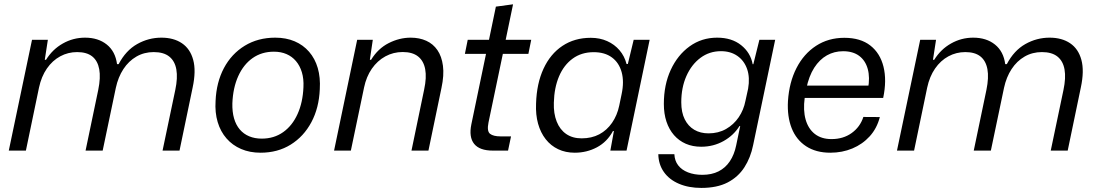

<svg xmlns="http://www.w3.org/2000/svg" viewBox="-20 -713 5194 909"><path d="M21.6 0 131.6 -524.7H206.6L192 -429.9H197.9Q228.7 -479.6 277.5 -507.1Q326.3 -534.7 382.6 -534.7Q445 -534.7 485.6 -502.1Q526.1 -469.6 534.1 -409.4H541.7Q575.6 -474 629.4 -504.4Q683.3 -534.7 744 -534.7Q802.3 -534.7 841.4 -508.2Q880.6 -481.7 894.7 -429.5Q908.9 -377.3 892.1 -298.9L829.9 0H749.6L809.9 -287.4Q821.9 -344.3 814.9 -384.1Q807.9 -423.9 781.5 -445.1Q755.1 -466.4 707.9 -466.4Q662.6 -466.4 625.9 -445.2Q589.1 -424 564.2 -385.9Q539.3 -347.9 528.3 -296.7L466.1 0H385.1L445.1 -287.4Q457.1 -345.7 449.8 -385.5Q442.4 -425.3 416.6 -445.9Q390.7 -466.4 345.1 -466.4Q302.3 -466.4 265.2 -446.4Q228.1 -426.3 202 -388.6Q175.9 -350.9 164.6 -298.1L102.6 0Z M1213.6 10Q1162.4 10 1121.6 -7.6Q1080.7 -25.1 1052.4 -57.6Q1024 -90 1010.6 -135Q997.1 -180 1000.6 -234.9Q1004.3 -323 1040.1 -390.6Q1076 -458.1 1138.6 -496.4Q1201.3 -534.7 1283.1 -534.7Q1334.3 -534.7 1374.8 -517.5Q1415.3 -500.3 1443.3 -468Q1471.3 -435.7 1484.4 -390.9Q1497.4 -346 1494 -290.4Q1490.3 -202 1454.1 -134.3Q1417.9 -66.6 1356.2 -28.3Q1294.6 10 1213.6 10ZM1219.3 -56.7Q1277.3 -56.7 1320.6 -87.4Q1363.9 -118 1388.7 -173Q1413.6 -228 1416.6 -300.1Q1418.6 -339.9 1409.1 -371.1Q1399.6 -402.3 1381.1 -423.9Q1362.6 -445.6 1336.4 -456.9Q1310.1 -468.3 1276.7 -468.3Q1219 -468.3 1175.9 -438Q1132.9 -407.7 1108 -352.7Q1083.1 -297.7 1080.1 -224.1Q1079.1 -183.7 1088.1 -152.5Q1097.1 -121.3 1115.3 -100Q1133.4 -78.7 1159.8 -67.7Q1186.1 -56.7 1219.3 -56.7Z M1561.6 0 1671 -524.7H1745L1731 -429.9H1736.9Q1769.4 -483.1 1820.2 -508.9Q1871 -534.7 1924.3 -534.7Q1965.6 -534.7 1998.1 -520Q2030.7 -505.3 2051 -475.6Q2071.3 -446 2077.1 -401.5Q2083 -357 2070.1 -296.7L2008.4 0H1928.1L1988.1 -289.1Q2000.4 -346.3 1993 -385.6Q1985.6 -425 1959.1 -445.9Q1932.7 -466.7 1886.4 -466.7Q1842.3 -466.7 1804.4 -446.1Q1766.6 -425.4 1740.4 -387.7Q1714.3 -350 1703.6 -298.7L1641.1 0Z M2313.4 0Q2250.4 0 2224.8 -31.9Q2199.1 -63.9 2211.6 -124.6L2281 -458.1H2181L2194.4 -524.7H2295.1L2327.7 -681.6L2409 -692.6L2374.1 -524.7H2495L2481.6 -458.1H2360.7L2292.7 -133Q2284.4 -92 2300 -79.6Q2315.6 -67.3 2350.1 -67.3H2399.4L2385.3 0Z M2701.1 10Q2657.4 10 2622.6 -6.6Q2587.7 -23.1 2563.5 -54Q2539.3 -84.9 2527.4 -127.4Q2515.6 -169.9 2517.9 -222.4Q2520.7 -317.6 2553.2 -387.7Q2585.7 -457.9 2643 -495.9Q2700.3 -534 2777 -534Q2819.9 -534 2854.6 -518.4Q2889.3 -502.9 2913 -475.1Q2936.7 -447.4 2946.4 -409.9H2952.4L2980.1 -524.7H3055.7L2946.3 0H2869.6L2886.4 -92.4L2882 -92.7Q2854.4 -41.3 2806.1 -15.6Q2757.9 10 2701.1 10ZM2733.6 -58Q2781.1 -58 2817.2 -77.1Q2853.3 -96.3 2877.7 -131.6Q2902.1 -167 2911.7 -213.1L2922.9 -267Q2935.6 -326.1 2923.2 -371.1Q2910.9 -416 2877.1 -441Q2843.3 -466 2790.9 -466Q2733 -466 2691.3 -435.6Q2649.6 -405.3 2626.7 -351.5Q2603.9 -297.7 2602.1 -226.7Q2600.4 -175.6 2615.6 -137.4Q2630.7 -99.3 2660.7 -78.6Q2690.7 -58 2733.6 -58Z M3300.3 176.7Q3240.6 176.7 3194.6 157.1Q3148.7 137.6 3123.1 101.4Q3097.6 65.3 3096.7 17H3172.7Q3174 47.7 3190.6 69.6Q3207.3 91.4 3237.2 103.1Q3267.1 114.7 3305 114.7Q3349.6 114.7 3382.1 98.2Q3414.6 81.7 3435.4 50.5Q3456.3 19.3 3465.3 -24.6L3484.4 -116.3H3481Q3453.6 -72.1 3405.6 -45.2Q3357.6 -18.3 3299.9 -18.3Q3259.3 -18.3 3226.8 -32.4Q3194.3 -46.6 3170.9 -73.4Q3147.6 -100.1 3135.2 -137.4Q3122.9 -174.7 3122.9 -221Q3122.9 -311.4 3155.5 -382.1Q3188.1 -452.7 3245.1 -493.7Q3302 -534.7 3375.3 -534.7Q3444.4 -534.7 3488.9 -499.1Q3533.3 -463.6 3543.4 -409.1H3546.6L3575.3 -524.7H3650L3545.6 -25.9Q3533.7 33.3 3504.2 79.1Q3474.7 125 3424.8 150.9Q3374.9 176.7 3300.3 176.7ZM3334.6 -81.6Q3380.9 -81.6 3417.2 -102.2Q3453.6 -122.9 3477.4 -157.9Q3501.1 -192.9 3509.3 -235.9L3521.9 -293.3Q3531 -346 3517.2 -385.9Q3503.4 -425.7 3471.1 -448.2Q3438.9 -470.7 3393.3 -470.7Q3338.6 -470.7 3296.2 -439.1Q3253.9 -407.6 3229.6 -352.9Q3205.4 -298.3 3205.4 -228.6Q3205.4 -181 3221.7 -148.3Q3238 -115.6 3266.9 -98.6Q3295.9 -81.6 3334.6 -81.6Z M3911 10Q3843.2 10 3796.4 -20.6Q3749.7 -51.2 3728 -106.3Q3706.3 -161.5 3710.5 -234.7Q3716.3 -323.3 3750.8 -390.7Q3785.2 -458 3843.4 -496Q3901.7 -534 3977.5 -534Q4053.7 -534 4100.3 -497.6Q4147 -461.2 4162.9 -396.8Q4178.8 -332.3 4161.3 -249.5H3789.7Q3781.8 -190.8 3794.2 -146.9Q3806.7 -103 3837.8 -78.7Q3869 -54.5 3916.7 -54.5Q3972.3 -54.5 4012.2 -83.2Q4052.2 -112 4067.5 -159.3L4145.5 -158.8Q4131.8 -105.5 4097.7 -67.8Q4063.5 -30.2 4015.4 -10.1Q3967.3 10 3911 10ZM3797.3 -293.2 3786.2 -307.7H4102.3L4089.5 -292.8Q4099.3 -346.2 4088.3 -386.3Q4077.3 -426.3 4047.8 -448.4Q4018.2 -470.5 3971.5 -470.5Q3929.7 -470.5 3894.8 -450.9Q3860 -431.3 3834.8 -392.2Q3809.7 -353 3797.3 -293.2Z M4226.6 0 4336.6 -524.7H4411.6L4397 -429.9H4402.9Q4433.7 -479.6 4482.5 -507.1Q4531.3 -534.7 4587.6 -534.7Q4650 -534.7 4690.6 -502.1Q4731.1 -469.6 4739.1 -409.4H4746.7Q4780.6 -474 4834.4 -504.4Q4888.3 -534.7 4949 -534.7Q5007.3 -534.7 5046.4 -508.2Q5085.6 -481.7 5099.7 -429.5Q5113.9 -377.3 5097.1 -298.9L5034.9 0H4954.6L5014.9 -287.4Q5026.9 -344.3 5019.9 -384.1Q5012.9 -423.9 4986.5 -445.1Q4960.1 -466.4 4912.9 -466.4Q4867.6 -466.4 4830.9 -445.2Q4794.1 -424 4769.2 -385.9Q4744.3 -347.9 4733.3 -296.7L4671.1 0H4590.1L4650.1 -287.4Q4662.1 -345.7 4654.8 -385.5Q4647.4 -425.3 4621.6 -445.9Q4595.7 -466.4 4550.1 -466.4Q4507.3 -466.4 4470.2 -446.4Q4433.1 -426.3 4407 -388.6Q4380.9 -350.9 4369.6 -298.1L4307.6 0Z"/></svg>

Font: Mona Sans
Style: Italic
Weight: 200
Italic angle: -11.6951°
Designer: Deni Anggara
Foundry: GitHub
Version: Version 2.000